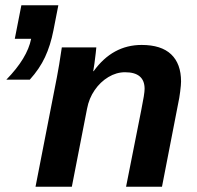

<svg xmlns="http://www.w3.org/2000/svg" viewBox="-20 -708 748 728"><path d="M310.1 -295.9 252.4 0H114.7L195.8 -415.5Q199.7 -435.1 204.3 -463.1Q209 -491.2 214.4 -528.3H345.2Q345.2 -525.4 343 -506.6Q340.8 -487.8 338.1 -467.3Q335.4 -446.8 333.5 -438H335Q406.7 -537.6 517.1 -537.6Q591.3 -537.6 628.9 -502Q666.5 -466.3 666.5 -398.9Q666.5 -386.7 663.1 -360.1Q659.7 -333.5 656.2 -318.8L594.2 0H458L515.6 -290.5Q528.3 -352.5 528.3 -371.1Q528.3 -434.1 454.1 -434.1Q421.4 -434.1 390.9 -415.8Q360.4 -397.5 338.9 -366.2Q317.4 -335 310.1 -295.9ZM182.6 -592.8Q171.4 -535.6 150.6 -491.2Q129.9 -446.8 92.8 -405.8H3.9Q83.5 -487.3 98.1 -561H36.1L61 -688H201.2Z"/></svg>

Font: Arimo
Style: Bold Italic
Weight: 700
Italic angle: -12°
Designer: Steve Matteson
Foundry: Monotype Imaging Inc.
Version: Version 1.33